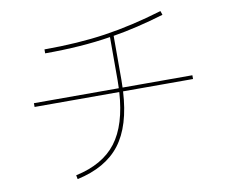

<svg xmlns="http://www.w3.org/2000/svg" viewBox="-83 -844 1165 979"><g transform="rotate(-10 500.0 -354.5)"><path d="M89.8 -370.1V-389.6H529.3Q529.3 -395.5 529.8 -409.2Q530.3 -422.9 530.3 -429.7V-654.3Q379.9 -629.9 190.4 -629.9V-650.4Q364.3 -650.4 506.3 -671.4Q648.4 -692.4 806.6 -740.2L813.5 -719.7Q670.9 -676.8 549.8 -657.2V-429.7Q549.8 -422.9 549.3 -409.7Q548.8 -396.5 548.8 -389.6H910.2V-370.1H547.9Q538.1 -192.4 464.8 -97.2Q391.6 -2 242.2 30.3L238.3 9.8Q379.9 -20.5 448.7 -110.8Q517.6 -201.2 528.3 -370.1Z"/></g></svg>

Font: Mgen+ 1m thin
Style: Regular
Weight: 100
Designer: [Source Han Sans]
Ryoko NISHIZUKA  (kana & ideographs); Paul D. Hunt (Latin, Greek & Cyrillic); Wenlong ZHANG  (bopomofo
Version: Version 1.059.20150602